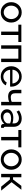

<svg xmlns="http://www.w3.org/2000/svg" viewBox="2171 -2742 581 4963"><g transform="rotate(90 2461.5 -260.5)"><path d="M299 -531Q414 -531 488.5 -451.5Q563 -372 563 -260Q563 -148 488.5 -69Q414 10 299 10Q184 10 110 -69Q36 -148 36 -260Q36 -372 110.5 -451.5Q185 -531 299 -531ZM473 -261Q473 -342 422 -398.5Q371 -455 299 -455Q228 -455 177 -398Q126 -341 126 -259Q126 -178 176.5 -122Q227 -66 299 -66Q371 -66 422 -122.5Q473 -179 473 -261Z M797 0V-444H617V-522H1065V-444H885V0Z M1152 0V-522H1585V0H1497V-444H1240V0Z M1958 10Q1842 10 1767 -69Q1692 -148 1692 -261Q1692 -373 1767.5 -452Q1843 -531 1959 -531Q2074 -531 2147 -452.5Q2220 -374 2220 -265Q2220 -243 2218 -231H1785Q1791 -155 1841.5 -105.5Q1892 -56 1961 -56Q2010 -56 2052 -80Q2094 -104 2110 -143L2186 -122Q2160 -63 2098 -26.5Q2036 10 1958 10ZM1782 -292H2138Q2131 -368 2080 -416.5Q2029 -465 1959 -465Q1889 -465 1838 -416Q1787 -367 1782 -292Z M2614 0V-209Q2553 -180 2476 -180Q2302 -180 2302 -358V-522H2390V-370Q2390 -307 2416 -278Q2442 -249 2499 -249Q2570 -249 2614 -275V-522H2703V0Z M2804 -151Q2804 -225 2865.5 -269.5Q2927 -314 3027 -314Q3107 -314 3170 -292V-330Q3170 -390 3134 -424.5Q3098 -459 3032 -459Q2955 -459 2866 -399L2834 -461Q2937 -531 3042 -531Q3142 -531 3200 -475.5Q3258 -420 3258 -321V-100Q3258 -69 3286 -68V0Q3262 4 3248 4Q3219 4 3202.5 -12Q3186 -28 3184 -49L3182 -82Q3148 -39 3094 -14.5Q3040 10 2984 10Q2906 10 2855 -36.5Q2804 -83 2804 -151ZM3144 -114Q3170 -143 3170 -167V-232Q3106 -257 3038 -257Q2970 -257 2929 -230Q2888 -203 2888 -158Q2888 -117 2919.5 -86.5Q2951 -56 3007 -56Q3047 -56 3084 -72Q3121 -88 3144 -114Z M3520 0V-444H3340V-522H3788V-444H3608V0Z M4104 -531Q4219 -531 4293.5 -451.5Q4368 -372 4368 -260Q4368 -148 4293.5 -69Q4219 10 4104 10Q3989 10 3915 -69Q3841 -148 3841 -260Q3841 -372 3915.5 -451.5Q3990 -531 4104 -531ZM4278 -261Q4278 -342 4227 -398.5Q4176 -455 4104 -455Q4033 -455 3982 -398Q3931 -341 3931 -259Q3931 -178 3981.5 -122Q4032 -66 4104 -66Q4176 -66 4227 -122.5Q4278 -179 4278 -261Z M4474 0V-522H4562V-307H4620L4784 -522H4884L4689 -269L4907 0H4805L4620 -226H4562V0Z"/></g></svg>

Font: Raleway-v4020 Medium
Style: Regular
Weight: 500
Designer: Matt McInerney, Pablo Impallari, Rodrigo Fuenzalida
Foundry: Matt McInerney, Pablo Impallari, Rodrigo Fuenzalida
Version: Version 4.020;PS 004.020;hotconv 1.0.88;makeotf.lib2.5.64775